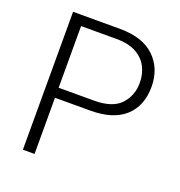

<svg xmlns="http://www.w3.org/2000/svg" viewBox="-129 -821 873 930"><g transform="rotate(20 308.0 -355.5)"><path d="M332.5 -289.6H150.4V0H90.3V-710.9H332.5Q449.7 -710.9 510.7 -652.1Q571.8 -593.3 571.8 -499Q571.8 -400.4 510.7 -345Q449.7 -289.6 332.5 -289.6ZM332.5 -659.2H150.4V-341.3H332.5Q427.7 -341.3 469.7 -386.5Q511.7 -431.6 511.7 -498Q511.7 -541.5 493.4 -578.1Q475.1 -614.7 435.5 -637Q396 -659.2 332.5 -659.2Z"/></g></svg>

Font: Vazirmatn RD FD ExtraLight
Style: Regular
Weight: 200
Designer: Saber Rastikerdar
Foundry: Saber Rastikerdar
Version: Version 33.003